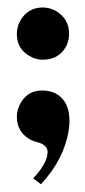

<svg xmlns="http://www.w3.org/2000/svg" viewBox="-20 -384 223 506"><path d="M162.1 -294.9Q162.1 -335.9 125 -356.4Q109.4 -364.3 92.8 -364.3Q51.8 -364.3 32.2 -327.1Q24.4 -311.5 24.4 -294.9Q24.4 -252.9 61.5 -234.4Q76.2 -226.6 92.8 -226.6Q134.8 -226.6 154.3 -261.7Q162.1 -277.3 162.1 -294.9ZM163.1 -64.5Q163.1 -125 117.2 -141.6Q104.5 -145.5 90.8 -145.5Q50.8 -145.5 32.2 -108.4Q24.4 -92.8 24.4 -76.2Q24.4 -33.2 64.5 -13.7Q72.3 -10.7 80.1 -8.8Q104.5 -2 105.5 15.6Q105.5 44.9 69.3 84Q68.4 85 67.4 85.9L87.9 101.6Q149.4 35.2 161.1 -41Q163.1 -53.7 163.1 -64.5Z"/></svg>

Font: Abhaya Libre ExtraBold
Style: Regular
Weight: 800
Designer: Pushpananda Ekanayake, Sol Matas, Pathum Egodawatta
Foundry: Mooniak
Version: Version 1.050 ; ttfautohint (v1.6)